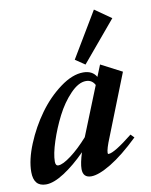

<svg xmlns="http://www.w3.org/2000/svg" viewBox="-83 -736 634 806"><g transform="rotate(-10 233.5 -333.0)"><path d="M298.3 -455.6 257.3 -483.4 373 -676.8 442.9 -627.9ZM48.3 11.2Q-4.4 11.2 -4.4 -50.8Q-4.4 -102.5 22.7 -168.5Q49.8 -234.4 90.6 -290.8Q131.3 -347.2 183.8 -386Q236.3 -424.8 282.7 -424.8Q321.8 -424.8 338.4 -396L358.4 -445.3L447.8 -398.9L344.2 -136.7Q325.2 -90.8 325.2 -73.7Q325.2 -69.3 328.6 -69.3Q353 -69.3 433.1 -133.3L447.3 -118.7Q380.4 -54.2 326.7 -21.7Q272.9 10.7 241.2 10.7Q205.6 10.7 205.6 -26.4Q205.6 -51.8 219.7 -95.7Q172.4 -47.9 126.7 -18.3Q81.1 11.2 48.3 11.2ZM100.6 -76.7Q100.6 -58.6 112.8 -58.6Q131.8 -58.6 168 -85.7Q204.1 -112.8 242.2 -155.8L325.7 -363.8Q313.5 -387.2 287.6 -387.2Q255.9 -387.2 220.9 -350.8Q186 -314.5 160.4 -264.2Q134.8 -213.9 117.7 -161.4Q100.6 -108.9 100.6 -76.7Z"/></g></svg>

Font: Elstob 18pt
Style: Bold Italic
Weight: 700
Italic angle: -20°
Designer: Peter S. Baker
Version: Version 1.015